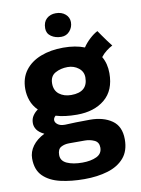

<svg xmlns="http://www.w3.org/2000/svg" viewBox="-104 -803 824 1121"><g transform="rotate(-10 308.0 -242.5)"><path d="M327 -128.5Q290 -128.5 258.8 -132.5Q227.5 -136.5 202 -144.5Q189 -133.5 189 -120Q189 -106 204 -94.5Q219 -83 246 -83H247.5Q278.5 -84.5 313 -85.5Q347.5 -86.5 395 -86.5Q474.5 -86.5 525.2 -51.2Q576 -16 576 61.5Q576 130 540.2 171.2Q504.5 212.5 443 231Q381.5 249.5 304.5 249.5Q226.5 249.5 162.8 234.8Q99 220 61.2 182.8Q23.5 145.5 23.5 78.5Q23.5 38.5 48.5 4.5Q73.5 -29.5 119 -52Q89 -66.5 76.2 -85Q63.5 -103.5 63.5 -124.5Q63.5 -150.5 76.8 -169.2Q90 -188 106 -198Q78.5 -225.5 66.5 -259.2Q54.5 -293 54.5 -328.5Q54.5 -393.5 88.2 -438Q122 -482.5 180.8 -505.2Q239.5 -528 314 -528Q387 -528 440 -507Q456 -531.5 480.5 -554.2Q505 -577 528 -588.5Q535 -578 548 -559.5Q561 -541 575 -521.8Q589 -502.5 599 -490.5Q582.5 -482.5 563 -467.5Q543.5 -452.5 529.5 -434Q554.5 -391.5 554.5 -334.5Q554.5 -233 491.8 -180.8Q429 -128.5 327 -128.5ZM313.5 -247.5Q412 -247.5 412 -334.5Q412 -369 384.5 -390.5Q357 -412 320 -412Q279 -412 246.8 -394.2Q214.5 -376.5 214.5 -332.5Q214.5 -291 242.8 -269.2Q271 -247.5 313.5 -247.5ZM309 152.5Q359.5 152.5 393.2 136.5Q427 120.5 427 84Q427 52 401 40Q375 28 345 28H252Q224 28 203.2 39.5Q182.5 51 182.5 85.5Q182.5 120.5 218.2 136.5Q254 152.5 309 152.5ZM306.5 -733.5Q341 -733.5 363 -714.5Q385 -695.5 385 -667Q385 -637 365.5 -614.5Q346 -592 315.5 -592Q280.5 -592 255.5 -609.2Q230.5 -626.5 230.5 -657Q230.5 -694.5 252 -714Q273.5 -733.5 306.5 -733.5Z"/></g></svg>

Font: Grandstander
Style: Bold
Weight: 700
Designer: Tyler Finck
Foundry: Etcetera Type Co
Version: Version 1.200; ttfautohint (v1.8.3)